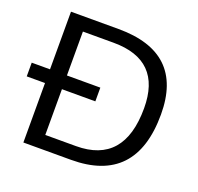

<svg xmlns="http://www.w3.org/2000/svg" viewBox="-137 -830 992 963"><g transform="rotate(20 358.5 -349.0)"><path d="M83 -390.6V-698.2H336.9Q683.6 -698.2 683.6 -368.2Q683.6 0 336.9 0H83V-317.4H-14.6V-390.6ZM173.3 -390.6H351.6V-317.4H173.3V-73.2H336.9Q593.3 -73.2 593.3 -368.2Q593.3 -625 336.9 -625H173.3Z"/></g></svg>

Font: Voltera
Style: Regular
Weight: 400
Designer: Bernd Montag
Version: Version 1.301